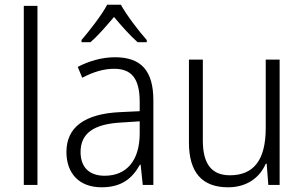

<svg xmlns="http://www.w3.org/2000/svg" viewBox="-20 -785 1288 815"><path d="M139 0V-760H81V0Z M493 -765H435C412 -721 360 -655 326 -615V-606H364C397 -634 433 -677 464 -713C495 -676 531 -635 564 -606H603V-615C570 -652 517 -721 493 -765ZM468 -542C411 -542 356 -525 310 -501L329 -455C375 -479 419 -493 464 -493C537 -493 573 -454 573 -352V-313L489 -309C341 -302 262 -246 262 -140C262 -49 316 10 411 10C498 10 542 -29 574 -86H577L586 0H631V-359C631 -485 579 -542 468 -542ZM496 -265 573 -270V-216C572 -105 519 -39 424 -39C361 -39 322 -73 322 -140C322 -219 378 -259 496 -265Z M1167 -532H1108V-242C1108 -107 1058 -41 956 -41C880 -41 841 -87 841 -188V-532H782V-180C782 -54 837 10 948 10C1029 10 1083 -32 1108 -90H1112L1119 0H1167Z"/></svg>

Font: Noto Sans Bengali SemiCondensed Light
Style: Regular
Weight: 300
Width: 4
Designer: Joana Ranito - Universal Thirst; Jelle Bosma - Monotype Design Team
Foundry: Universal Thirst ehf.
Version: Version 3.000